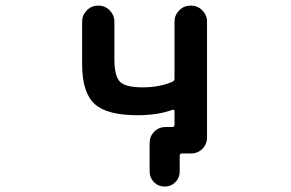

<svg xmlns="http://www.w3.org/2000/svg" viewBox="-20 -567 1040 686"><path d="M514.6 45.9V-55.7Q514.6 -80.1 531.2 -96.7Q547.9 -113.3 572.3 -113.3H595.7Q603.5 -113.3 603.5 -121.1V-170.9Q603.5 -172.9 601.1 -174.3Q598.6 -175.8 596.7 -174.8Q543.9 -155.3 471.7 -155.3Q362.3 -155.3 318.4 -195.3Q273.4 -236.3 273.4 -336.9V-489.3Q273.4 -512.7 290 -529.8Q306.6 -546.9 331.1 -546.9Q355.5 -546.9 372.1 -529.8Q388.7 -512.7 388.7 -489.3V-356.4Q388.7 -294.9 408.7 -274.9Q428.7 -254.9 489.3 -254.9Q551.8 -254.9 596.7 -275.4Q603.5 -278.3 603.5 -285.2V-489.3Q603.5 -512.7 620.1 -529.8Q636.7 -546.9 661.1 -546.9H662.1Q686.5 -546.9 703.1 -529.8Q719.7 -512.7 719.7 -489.3V-76.2Q719.7 -51.8 703.1 -35.2Q686.5 -18.6 662.1 -18.6H629.9Q622.1 -18.6 622.1 -10.7V45.9Q622.1 68.4 606.4 84Q590.8 99.6 568.4 99.6Q545.9 99.6 530.3 84Q514.6 68.4 514.6 45.9Z"/></svg>

Font: Rounded Mgen+ 1mn medium
Style: Regular
Weight: 500
Designer: [Source Han Sans]
Ryoko NISHIZUKA  (kana & ideographs); Paul D. Hunt (Latin, Greek & Cyrillic); Wenlong ZHANG  (bopomofo
Version: Version 1.059.20150602